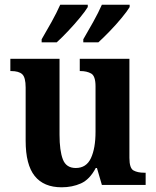

<svg xmlns="http://www.w3.org/2000/svg" viewBox="-20 -786 663 816"><path d="M242 10Q166 10 127.5 -38Q89 -86 89 -188V-414Q89 -457 74.5 -470.5Q60 -484 27 -484H24V-536H233V-213Q233 -146 247 -109Q261 -72 302 -72Q347 -72 366.5 -114Q386 -156 386 -226V-419Q386 -463 367.5 -473.5Q349 -484 322 -484H319V-536H530V-115Q530 -71 547.5 -61.5Q565 -52 592 -52H599V0H413L392 -72H387Q361 -23 324 -6.5Q287 10 242 10ZM334 -619Q354 -653 376 -692.5Q398 -732 413 -766H531V-756Q521 -739 497.5 -710.5Q474 -682 446.5 -653.5Q419 -625 398 -606H334ZM157 -619Q177 -653 199 -692.5Q221 -732 236 -766H353V-756Q343 -739 319.5 -710.5Q296 -682 269 -653.5Q242 -625 221 -606H157Z"/></svg>

Font: Noto Serif Thai SemiCondensed
Style: Bold
Weight: 700
Width: 4
Designer: Monotype Design Team
Foundry: Monotype Imaging Inc.
Version: Version 2.002; ttfautohint (v1.8.4.7-5d5b)